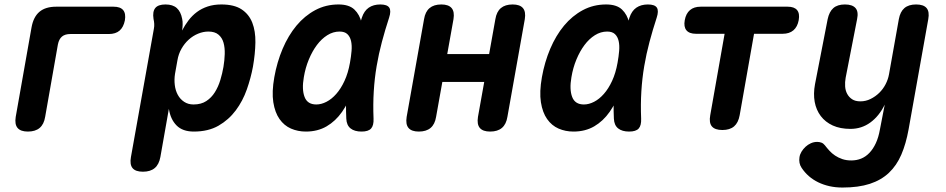

<svg xmlns="http://www.w3.org/2000/svg" viewBox="-20 -580 4240 861"><path d="M105 10Q72.5 10 58.8 -6.3Q45.1 -22.5 50.5 -56L121.2 -456Q129.6 -504 156.8 -527Q184 -550 232 -550H489.2Q519.7 -550 532.4 -534.6Q545.1 -519.2 540 -488.7Q533.9 -458.2 516.3 -442.8Q498.7 -427.4 467.5 -427.4H295.3Q271.5 -427.4 257.9 -416Q244.3 -404.6 239.6 -380.4L182.5 -56Q177.1 -22.5 157.8 -6.3Q138.5 10 105 10Z M796.5 -443Q809.1 -467.3 825.4 -488.7Q841.7 -510.1 862.9 -526Q884.1 -541.9 911.4 -550.9Q938.7 -560 972.6 -560Q1030.1 -560 1063.3 -538.1Q1096.4 -516.2 1111.3 -478.4Q1126.1 -440.6 1125.3 -389.8Q1124.5 -338.9 1114.4 -281.4Q1105.1 -230.9 1086.9 -179Q1068.7 -127.1 1037.3 -85Q1005.9 -42.9 960 -16.4Q914.1 10 849 10Q798.9 10 771.8 -17.4Q744.6 -44.8 737.3 -91.9L699.2 124Q693.1 157.5 673.8 173.7Q654.5 190 621 190Q587.5 190 574.3 173.7Q561.1 157.5 567.2 124L670 -450.8Q672.3 -462.3 671.6 -473.1Q671 -483.9 668.4 -495.4Q663.4 -528.2 676.4 -544.1Q689.4 -560 722.2 -560Q755 -560 773 -543.7Q790.9 -527.5 796.9 -495.4Q799.5 -484.9 799 -469.2Q798.5 -453.5 796.5 -443ZM914.7 -438.5Q891.2 -438.5 868.1 -428.9Q844.9 -419.3 826.1 -402.1Q807.2 -385 793.8 -361.4Q780.4 -337.9 775.7 -309.7L764.8 -248.7Q760.8 -223.3 763.8 -198.8Q766.7 -174.2 777.3 -154.7Q787.9 -135.2 805.8 -123.4Q823.7 -111.5 847.9 -111.5Q881.8 -111.5 905 -126.7Q928.3 -141.9 943.6 -166.5Q959 -191.1 968.1 -221.3Q977.2 -251.4 982.1 -280.3Q987 -309.5 987.8 -337.7Q988.7 -366 982.4 -388.4Q976.2 -410.8 959.8 -424.6Q943.5 -438.5 914.7 -438.5Z M1351.6 10Q1315.6 10 1284.8 -3.4Q1254.1 -16.8 1233.5 -46.1Q1212.9 -75.3 1205.6 -121.6Q1198.4 -167.8 1210.1 -233.8Q1222.1 -301.4 1247.4 -361.2Q1272.8 -420.9 1309.4 -465Q1346.1 -509.1 1393.7 -534.6Q1441.4 -560 1498 -560Q1545.3 -560 1569.2 -537.3Q1593.1 -514.5 1601.5 -477.7Q1609.9 -440.9 1606.3 -394.3Q1602.7 -347.7 1594.3 -301Q1582.5 -234.1 1562.9 -177.2Q1543.4 -120.4 1514.1 -78.6Q1484.8 -36.8 1444.6 -13.4Q1404.4 10 1351.6 10ZM1398.3 -111.5Q1420.9 -111.5 1444.1 -123.5Q1467.3 -135.4 1487.9 -158.8Q1508.6 -182.1 1524.8 -217.1Q1541.1 -252.1 1549.4 -298.9Q1554.4 -326.4 1556.5 -351.7Q1558.6 -377.1 1554.2 -396.2Q1549.9 -415.3 1537.8 -426.9Q1525.8 -438.5 1502.6 -438.5Q1473.7 -438.5 1447.7 -422.1Q1421.8 -405.8 1401.1 -378.1Q1380.3 -350.4 1364.9 -313.2Q1349.4 -276 1342.5 -233.9Q1332.9 -179 1345.8 -145.3Q1358.6 -111.5 1398.3 -111.5ZM1602.6 -500.6Q1612.7 -531.2 1633.6 -545.6Q1654.6 -560 1685.4 -560Q1716.4 -560 1725.7 -545.6Q1734.9 -531.3 1724.8 -500.6Q1706.9 -445.8 1692.6 -392.1Q1678.3 -338.5 1669 -283.5Q1659.6 -228.5 1656.1 -170.5Q1652.5 -112.5 1655.1 -48Q1656.4 -17.6 1644.2 -3.8Q1631.9 10 1601.2 10Q1569.8 10 1552 -4.2Q1534.2 -18.3 1532.9 -48Q1530 -112.5 1533.5 -170.5Q1537.1 -228.5 1546.6 -283.5Q1556.1 -338.5 1570.5 -392.1Q1585 -445.8 1602.6 -500.6Z M1858.1 10Q1825.6 10 1811.9 -6.3Q1798.2 -22.5 1803.6 -56L1881.6 -494Q1887 -527.5 1906.3 -543.7Q1925.6 -560 1959.1 -560Q1991.6 -560 2005.3 -543.7Q2019 -527.5 2013.6 -494L1985.6 -337.5H2173.4L2201.4 -494Q2206.8 -527.5 2226.1 -543.7Q2245.4 -560 2278.9 -560Q2311.4 -560 2325.1 -543.7Q2338.8 -527.5 2333.4 -494L2255.4 -56Q2250 -22.5 2230.7 -6.3Q2211.4 10 2177.9 10Q2145.4 10 2131.7 -6.3Q2118 -22.5 2123.4 -56L2151.4 -212.5H1963.6L1935.6 -56Q1930.2 -22.5 1910.9 -6.3Q1891.6 10 1858.1 10Z M2551.6 10Q2515.6 10 2484.8 -3.4Q2454.1 -16.8 2433.5 -46.1Q2412.9 -75.3 2405.6 -121.6Q2398.4 -167.8 2410.1 -233.8Q2422.1 -301.4 2447.4 -361.2Q2472.8 -420.9 2509.4 -465Q2546.1 -509.1 2593.7 -534.6Q2641.4 -560 2698 -560Q2745.3 -560 2769.2 -537.3Q2793.1 -514.5 2801.5 -477.7Q2809.9 -440.9 2806.3 -394.3Q2802.7 -347.7 2794.3 -301Q2782.5 -234.1 2762.9 -177.2Q2743.4 -120.4 2714.1 -78.6Q2684.8 -36.8 2644.6 -13.4Q2604.4 10 2551.6 10ZM2598.3 -111.5Q2620.9 -111.5 2644.1 -123.5Q2667.3 -135.4 2687.9 -158.8Q2708.6 -182.1 2724.8 -217.1Q2741.1 -252.1 2749.4 -298.9Q2754.4 -326.4 2756.5 -351.7Q2758.6 -377.1 2754.2 -396.2Q2749.9 -415.3 2737.8 -426.9Q2725.8 -438.5 2702.6 -438.5Q2673.7 -438.5 2647.7 -422.1Q2621.8 -405.8 2601.1 -378.1Q2580.3 -350.4 2564.9 -313.2Q2549.4 -276 2542.5 -233.9Q2532.9 -179 2545.8 -145.3Q2558.6 -111.5 2598.3 -111.5ZM2802.6 -500.6Q2812.7 -531.2 2833.6 -545.6Q2854.6 -560 2885.4 -560Q2916.4 -560 2925.7 -545.6Q2934.9 -531.3 2924.8 -500.6Q2906.9 -445.8 2892.6 -392.1Q2878.3 -338.5 2869 -283.5Q2859.6 -228.5 2856.1 -170.5Q2852.5 -112.5 2855.1 -48Q2856.4 -17.6 2844.2 -3.8Q2831.9 10 2801.2 10Q2769.8 10 2752 -4.2Q2734.2 -18.3 2732.9 -48Q2730 -112.5 2733.5 -170.5Q2737.1 -228.5 2746.6 -283.5Q2756.1 -338.5 2770.5 -392.1Q2785 -445.8 2802.6 -500.6Z M3229.4 -428.5H3101Q3071.2 -428.5 3058.2 -444.1Q3045.3 -459.8 3050.7 -489.6Q3056.1 -519.4 3074.1 -534.7Q3092.1 -550 3121.9 -550H3512.1Q3541.9 -550 3554.5 -534.7Q3567.1 -519.4 3561.7 -489.6Q3556.3 -459.8 3538 -444.1Q3519.6 -428.5 3489.8 -428.5H3361.4L3296.9 -63Q3290.8 -29.5 3271.9 -13.3Q3252.9 3 3219.4 3Q3185.9 3 3172.3 -13.3Q3158.8 -29.5 3164.9 -63Z M3947.5 -110.9Q3922.4 -59.4 3883 -30.7Q3843.7 -2 3793.6 -2Q3748 -2 3714.5 -17.2Q3681.1 -32.5 3660.6 -59.6Q3640.1 -86.7 3633.4 -123.1Q3626.8 -159.5 3634.8 -202.5L3691.5 -494Q3698.6 -527.5 3717 -543.7Q3735.5 -560 3769 -560Q3802.5 -560 3816.6 -543.7Q3830.6 -527.5 3823.5 -494L3772.2 -231.3Q3768.6 -211.6 3769.9 -192.6Q3771.1 -173.7 3779.2 -158.9Q3787.2 -144 3801.4 -134.8Q3815.5 -125.5 3838.3 -125.5Q3862.5 -125.5 3884.1 -136.3Q3905.8 -147 3923 -163.8Q3940.2 -180.7 3951.4 -202.4Q3962.6 -224.1 3966.6 -246.7L4010.7 -494Q4016.8 -527.5 4035.7 -543.7Q4054.7 -560 4088.2 -560Q4121.7 -560 4135.3 -543.7Q4148.8 -527.5 4142.7 -494L4054.5 0Q4042.8 64.7 4021.9 113.4Q4001 162 3966.3 194.9Q3931.6 227.7 3880.6 244.4Q3829.6 261 3758.1 261Q3726.9 261 3699.7 254.9Q3672.6 248.8 3649.3 237.5Q3626.1 226.2 3607.4 210Q3588.8 193.8 3574.9 172.9Q3567.8 162.5 3565.4 150.3Q3563.1 138 3565.1 125.5Q3566.8 112.7 3574.2 100.4Q3581.7 88.1 3592.2 78.3Q3602.7 68.5 3616.2 62.4Q3629.7 56.3 3644.5 56.3Q3654.8 56.3 3663.7 59.7Q3672.6 63.2 3679 71.5Q3688.4 83.8 3699.5 95.9Q3710.6 108.1 3724.8 117.6Q3739 127.1 3757 133.3Q3774.9 139.5 3797.3 139.5Q3821.2 139.5 3841.6 131.3Q3862 123.1 3878.7 105.6Q3895.5 88.1 3907.6 62Q3919.7 36 3926 0Z"/></svg>

Font: Maple Mono
Style: Italic
Weight: 400
Italic angle: -10°
Monospace: yes
Designer: subframe7536
Version: Version 7.300